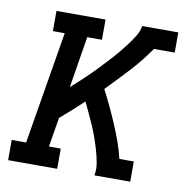

<svg xmlns="http://www.w3.org/2000/svg" viewBox="-65 -593 632 655"><g transform="rotate(10 250.5 -265.0)"><path d="M5 0V-70H55L120 -460H79V-530H249V-460H198L169 -282Q184 -295 199 -309Q214 -323 229 -337.5Q244 -352 258 -367Q272 -382 286 -397Q300 -412 313 -427.5Q326 -443 338.5 -459.5Q351 -476 362 -493.5Q373 -511 376 -530H501V-460H429Q398 -415 361 -375Q324 -335 286 -296Q300 -269 313 -241.5Q326 -214 338 -186Q350 -158 360.5 -129Q371 -100 378 -70H428V0H304Q308 -22 304 -44Q300 -66 294 -86.5Q288 -107 281 -127Q274 -147 265.5 -166.5Q257 -186 248 -205Q239 -224 230 -243Q211 -225 191 -207Q171 -189 151 -172L134 -70H175V0Z"/></g></svg>

Font: Iosevka Curly Slab Oblique
Style: Regular
Weight: 400
Italic angle: -9°
Monospace: yes
Designer: Belleve Invis
Foundry: Belleve Invis
Version: Version 11.1.0; ttfautohint (v1.8.3)